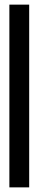

<svg xmlns="http://www.w3.org/2000/svg" viewBox="-20 -731 173 829"><path d="M20.5 -711H106V78H20.5Z"/></svg>

Font: Anybody Narrow Medium
Style: Regular
Weight: 500
Width: 3
Designer: Tyler Finck
Foundry: Etcetera Type Company
Version: Version 1.000; ttfautohint (v1.8)